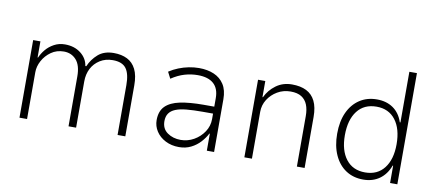

<svg xmlns="http://www.w3.org/2000/svg" viewBox="-65 -948 2723 1199"><g transform="rotate(10 1296.0 -348.5)"><path d="M99 0V-492H145V-390H148Q159 -416 179.5 -441Q200 -466 231 -483Q262 -500 300 -500Q360 -500 400.5 -468.5Q441 -437 448 -389H454Q473 -434 510.5 -467Q548 -500 610 -500Q659 -500 695 -482Q731 -464 750.5 -425Q770 -386 770 -323V0H721V-316Q721 -388 696 -421.5Q671 -455 611 -455Q565 -455 530 -433Q495 -411 476.5 -375Q458 -339 458 -293V0H410V-316Q410 -387 379.5 -421Q349 -455 301 -455Q255 -455 220.5 -430.5Q186 -406 166.5 -370Q147 -334 147 -297V0Z M1111 8Q1063 8 1025 -11.5Q987 -31 966 -63.5Q945 -96 945 -134Q945 -191 976.5 -222.5Q1008 -254 1068.5 -266.5Q1129 -279 1217 -279H1296V-235H1219Q1160 -235 1117.5 -231Q1075 -227 1048 -216Q1021 -205 1007.5 -185.5Q994 -166 994 -136Q994 -88 1029.5 -63Q1065 -38 1114 -38Q1158 -38 1197 -60Q1236 -82 1260.5 -119Q1285 -156 1285 -200V-333Q1285 -394 1250.5 -424.5Q1216 -455 1150 -455Q1108 -455 1067 -443Q1026 -431 984 -403L963 -444Q990 -462 1021.5 -474.5Q1053 -487 1085.5 -493.5Q1118 -500 1150 -500Q1204 -500 1245 -482.5Q1286 -465 1309.5 -428.5Q1333 -392 1333 -334V0H1287V-108H1284Q1270 -80 1245.5 -53Q1221 -26 1187 -9Q1153 8 1111 8Z M1525 0V-492H1571V-390H1574Q1596 -437 1639 -468.5Q1682 -500 1740 -500Q1794 -500 1831 -481.5Q1868 -463 1887.5 -424Q1907 -385 1907 -323V0H1858V-320Q1858 -362 1846 -392Q1834 -422 1808 -438.5Q1782 -455 1739 -455Q1693 -455 1655.5 -433Q1618 -411 1595.5 -375.5Q1573 -340 1573 -297V0Z M2279 8Q2216 8 2169 -23Q2122 -54 2096 -111.5Q2070 -169 2070 -246Q2070 -325 2096 -381.5Q2122 -438 2169 -469Q2216 -500 2279 -500Q2339 -500 2381.5 -470.5Q2424 -441 2443 -384H2447V-705H2495V0H2449V-110H2446Q2425 -53 2382 -22.5Q2339 8 2279 8ZM2283 -38Q2361 -38 2404 -93.5Q2447 -149 2447 -245Q2447 -343 2404 -399Q2361 -455 2284 -455Q2205 -455 2162 -399Q2119 -343 2119 -245Q2119 -149 2162 -93.5Q2205 -38 2283 -38Z"/></g></svg>

Font: Nunito Sans 7pt SemiCondensed ExtraLight
Style: Regular
Weight: 250
Width: 4
Designer: Vernon Adams
Foundry: Vernon Adams
Version: Version 3.101;gftools[0.9.27]